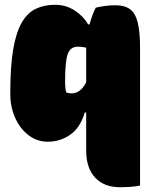

<svg xmlns="http://www.w3.org/2000/svg" viewBox="-20 -582 640 802"><path d="M380 -550Q397 -554 417.5 -557Q438 -560 462 -560Q500 -560 522.5 -544Q545 -528 555 -489Q565 -450 565 -382V193Q546 197 524.5 198.5Q503 200 480 200Q415 200 377.5 160Q340 120 340 47V-112H334Q315 -48 273 -19Q231 10 180 10Q135 10 99.5 -17Q64 -44 43.5 -89.5Q23 -135 23 -189V-197Q23 -304 35 -375Q47 -446 70.5 -487Q94 -528 129 -545Q164 -562 210 -562Q255 -562 291.5 -538.5Q328 -515 348 -480H354Q366 -524 380 -550ZM257 -196Q265 -192 280 -192Q296 -192 311.5 -202.5Q327 -213 340 -238V-383Q323 -387 305 -387Q274 -387 263 -356.5Q252 -326 252 -246V-239Q252 -210 257 -196Z"/></svg>

Font: Recursive Sn Csl St XBk
Style: Regular
Weight: 1000
Version: Version 1.079;hotconv 1.0.112;makeotfexe 2.5.65598; ttfautoh